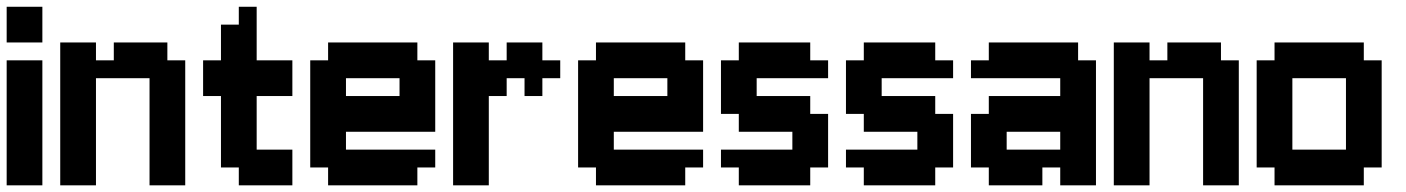

<svg xmlns="http://www.w3.org/2000/svg" viewBox="-20 -556 4219 576"><path d="M107.1 -375V0H0V-375ZM107.1 -535.7V-428.6H0V-535.7Z M267.9 -428.6V-375H321.4V-428.6H482.1V-375H535.7V0H428.6V-321.4H267.9V0H160.7V-428.6Z M857.1 0H696.4V-53.6H642.9V-267.9H589.3V-375H642.9V-482.1H696.4V-535.7H750V-375H857.1V-267.9H750V-107.1H857.1Z M1232.1 -375H1285.7V-160.7H1017.9V-107.1H1285.7V-53.6H1232.1V0H964.3V-53.6H910.7V-375H964.3V-428.6H1232.1ZM1017.9 -321.4V-267.9H1178.6V-321.4Z M1446.4 -428.6V-375H1500V-428.6H1607.1V-375H1660.7V-321.4H1607.1V-267.9H1553.6V-321.4H1500V-267.9H1446.4V0H1339.3V-428.6Z M2035.7 -375H2089.3V-160.7H1821.4V-107.1H2089.3V-53.6H2035.7V0H1767.9V-53.6H1714.3V-375H1767.9V-428.6H2035.7ZM1821.4 -321.4V-267.9H1982.1V-321.4Z M2196.4 -375V-428.6H2410.7V-375H2464.3V-321.4H2250V-267.9H2410.7V-214.3H2464.3V-53.6H2410.7V0H2196.4V-53.6H2142.9V-107.1H2357.1V-160.7H2196.4V-214.3H2142.9V-375Z M2571.4 -375V-428.6H2785.7V-375H2839.3V-321.4H2625V-267.9H2785.7V-214.3H2839.3V-53.6H2785.7V0H2571.4V-53.6H2517.9V-107.1H2732.1V-160.7H2571.4V-214.3H2517.9V-375Z M3160.7 -53.6H3107.1V0H2946.4V-53.6H2892.9V-214.3H2946.4V-267.9H3160.7V-321.4H2892.9V-375H2946.4V-428.6H3214.3V-375H3267.9V0H3160.7ZM3160.7 -107.1V-160.7H3000V-107.1Z M3428.6 -428.6V-375H3482.1V-428.6H3642.9V-375H3696.4V0H3589.3V-321.4H3428.6V0H3321.4V-428.6Z M4071.4 -375H4125V-53.6H4071.4V0H3803.6V-53.6H3750V-375H3803.6V-428.6H4071.4ZM3857.1 -321.4V-107.1H4017.9V-321.4Z"/></svg>

Font: Jersey 10
Style: Regular
Weight: 400
Designer: Sarah Cadigan-Fried
Version: Version 1.000